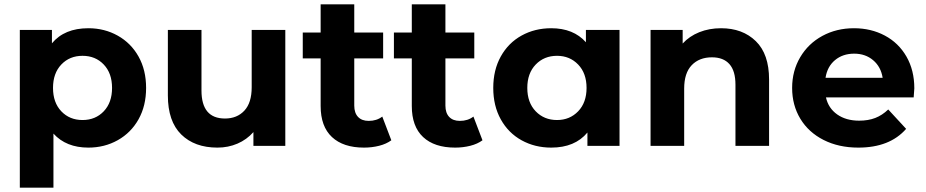

<svg xmlns="http://www.w3.org/2000/svg" viewBox="-20 -677 4295 891"><path d="M658 -269Q658 -186 623 -123.5Q588 -61 526.5 -26.5Q465 8 390 8Q287 8 228 -57V194H72V-538H221V-476Q279 -546 390 -546Q465 -546 526.5 -511.5Q588 -477 623 -414.5Q658 -352 658 -269ZM500 -269Q500 -337 461.5 -377.5Q423 -418 363 -418Q303 -418 264.5 -377.5Q226 -337 226 -269Q226 -201 264.5 -160.5Q303 -120 363 -120Q423 -120 461.5 -160.5Q500 -201 500 -269Z M1304 -538V0H1156V-64Q1125 -29 1082 -10.5Q1039 8 989 8Q883 8 821 -53Q759 -114 759 -234V-538H915V-257Q915 -127 1024 -127Q1080 -127 1114 -163.5Q1148 -200 1148 -272V-538Z M1796 -26Q1773 -9 1739.5 -0.5Q1706 8 1669 8Q1573 8 1520.5 -41Q1468 -90 1468 -185V-406H1385V-526H1468V-657H1624V-526H1758V-406H1624V-187Q1624 -153 1641.5 -134.5Q1659 -116 1691 -116Q1728 -116 1754 -136Z M2219 -26Q2196 -9 2162.5 -0.5Q2129 8 2092 8Q1996 8 1943.5 -41Q1891 -90 1891 -185V-406H1808V-526H1891V-657H2047V-526H2181V-406H2047V-187Q2047 -153 2064.5 -134.5Q2082 -116 2114 -116Q2151 -116 2177 -136Z M2855 -538V0H2706V-62Q2648 8 2538 8Q2462 8 2400.5 -26Q2339 -60 2304 -123Q2269 -186 2269 -269Q2269 -352 2304 -415Q2339 -478 2400.5 -512Q2462 -546 2538 -546Q2641 -546 2699 -481V-538ZM2702 -269Q2702 -337 2663 -377.5Q2624 -418 2565 -418Q2505 -418 2466 -377.5Q2427 -337 2427 -269Q2427 -201 2466 -160.5Q2505 -120 2565 -120Q2624 -120 2663 -160.5Q2702 -201 2702 -269Z M3549 -308V0H3393V-284Q3393 -348 3365 -379.5Q3337 -411 3284 -411Q3225 -411 3190 -374.5Q3155 -338 3155 -266V0H2999V-538H3148V-475Q3179 -509 3225 -527.5Q3271 -546 3326 -546Q3426 -546 3487.5 -486Q3549 -426 3549 -308Z M4220 -225H3813Q3824 -175 3865 -146Q3906 -117 3967 -117Q4009 -117 4041.5 -129.5Q4074 -142 4102 -169L4185 -79Q4109 8 3963 8Q3872 8 3802 -27.5Q3732 -63 3694 -126Q3656 -189 3656 -269Q3656 -348 3693.5 -411.5Q3731 -475 3796.5 -510.5Q3862 -546 3943 -546Q4022 -546 4086 -512Q4150 -478 4186.5 -414.5Q4223 -351 4223 -267Q4223 -264 4220 -225ZM3811 -316H4076Q4068 -367 4032 -397.5Q3996 -428 3944 -428Q3891 -428 3855 -398Q3819 -368 3811 -316Z"/></svg>

Font: Idrija
Style: Bold
Weight: 700
Designer: Julieta Ulanovsky
Foundry: Julieta Ulanovsky
Version: Version 7.200